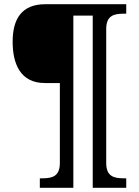

<svg xmlns="http://www.w3.org/2000/svg" viewBox="-20 -780 660 911"><path d="M169 111H328V-706H420V111H579V66H566C521 66 484 57 484 -6V-643C484 -706 521 -715 566 -715H579V-760H195C82 -760 40 -689 40 -582C40 -478 76 -386 193 -386H264V-6C264 57 227 66 182 66H169Z"/></svg>

Font: Noto Serif Myanmar Medium
Style: Regular
Weight: 500
Designer: Ben Mitchell and the Monotype Design Team
Foundry: Monotype Imaging Inc.
Version: Version 2.106